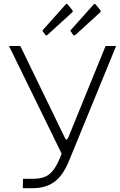

<svg xmlns="http://www.w3.org/2000/svg" viewBox="-20 -982 626 1002"><path d="M99 0 100 -49H146Q184 -48 210 -57.5Q236 -67 255.5 -91Q275 -115 293 -158L531 -742H586L340 -142Q308 -64 262 -31.5Q216 1 146 0ZM312 -159 27 -742H86L319 -262Q328 -243 336 -265L350 -259ZM333 -959 357 -930Q360 -925 360 -922.5Q360 -920 354 -915L229 -801Q224 -797 221 -797Q218 -797 216 -801L205 -816Q199 -821 205 -827L323 -959Q329 -964 333 -959ZM479 -959 503 -930Q506 -925 505.5 -922.5Q505 -920 500 -915L375 -801Q370 -797 367 -797Q364 -797 361 -801L351 -816Q345 -821 351 -827L469 -959Q475 -964 479 -959Z"/></svg>

Font: Libre Franklin ExtraLight
Style: Regular
Weight: 250
Designer: Pablo Impallari, Rodrigo Fuenzalida, Nhung Nguyen
Foundry: Impallari Type
Version: Version 3.000